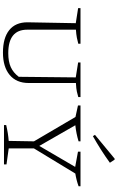

<svg xmlns="http://www.w3.org/2000/svg" viewBox="232 -1021 796 1300"><g transform="rotate(90 630.0 -371.0)"><path d="M336 7Q237 7 184 -35.5Q131 -78 131 -159L137 -486L35 -502V-518H276V-503Q259 -498 235.5 -493.5Q212 -489 181 -487V-157Q181 -29 340 -29Q397 -29 434.5 -46Q472 -63 500 -100L504 -486L403 -502V-518H637V-503Q620 -498 600.5 -493.5Q581 -489 542 -487V-167Q542 -84 487.5 -38.5Q433 7 336 7Z M827 0V-15Q882 -28 934 -32L937 -203L772 -484L694 -501V-518H937V-505Q884 -489 828 -483L968 -239L1110 -482L1007 -501V-518H1241V-505Q1199 -490 1155 -483L985 -203V-32L1093 -17V0ZM902 -602 893 -616 1054 -749H1061L1082 -717Q1038 -685 993 -656.5Q948 -628 902 -602Z"/></g></svg>

Font: Piazzolla SC ExtraLight
Style: Regular
Weight: 200
Designer: Juan Pablo del Peral
Foundry: Huerta Tipografica
Version: Version 1.330